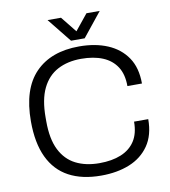

<svg xmlns="http://www.w3.org/2000/svg" viewBox="-94 -948 920 1040"><g transform="rotate(-10 366.0 -428.0)"><path d="M379 12Q274 12 201.5 -27Q129 -66 91.5 -145Q54 -224 54 -343Q54 -521 140 -609.5Q226 -698 381 -698Q470 -698 537.5 -669.5Q605 -641 643.5 -584.5Q682 -528 682 -441H602Q602 -506 575 -547.5Q548 -589 498.5 -609.5Q449 -630 380 -630Q306 -630 251 -601Q196 -572 166 -510.5Q136 -449 136 -350V-329Q136 -232 166 -172Q196 -112 251 -84Q306 -56 381 -56Q450 -56 500 -76.5Q550 -97 577 -138.5Q604 -180 604 -245H682Q682 -157 642.5 -100Q603 -43 535 -15.5Q467 12 379 12ZM238 -868H312L401 -757H362L452 -868H525L419 -736H344Z"/></g></svg>

Font: Archivo SemiBold Light
Style: Regular
Weight: 300
Version: Version 2.001